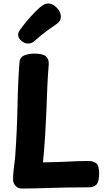

<svg xmlns="http://www.w3.org/2000/svg" viewBox="-20 -1085 625 1110"><path d="M92.8 -727Q94.8 -753.4 119.3 -764.2Q143.8 -775 177.1 -775Q227.4 -775 245.6 -759.1Q263.8 -743.1 261.8 -712.6Q255.8 -640.4 253.2 -574.6Q250.6 -508.7 248.1 -442.2Q245.6 -375.8 241.1 -303.6Q236.6 -231.3 228.6 -146.3Q276.6 -147.3 311.8 -148.3Q347 -149.3 375.6 -150.8Q404.2 -152.3 431.6 -153.3Q459 -154.3 491.6 -154.3Q520.4 -154.3 536.8 -140.3Q553.2 -126.3 553.2 -83.6Q553.2 -34.3 537.6 -18.2Q522 -2 493.1 -2Q423.7 -2 369 -1Q314.3 0 268.8 1.5Q223.3 3 184.1 4Q144.9 5 105.9 5Q83.9 5 69.7 -10.5Q55.6 -26 55.6 -48Q55.6 -71 58.1 -96.5Q60.6 -122 64.1 -146.5Q67.6 -171 68.6 -192Q78.6 -333 81.1 -470.3Q83.6 -607.7 92.8 -727ZM142.4 -833.1Q123 -833.1 103.9 -848.6Q84.9 -864 84.9 -884.2Q84.9 -892.7 88.2 -899.7Q91.4 -906.8 96.1 -913.2Q111.8 -935.3 134.1 -961.9Q156.3 -988.4 178.9 -1011.7Q201.4 -1035 216.2 -1046.6Q226.8 -1055.1 237.6 -1059.9Q248.4 -1064.8 259.3 -1064.8Q276 -1064.8 293 -1053.1Q310 -1041.4 320.9 -1024.1Q331.9 -1006.7 331.9 -988.4Q331.9 -965.4 313.2 -950.7Q298.4 -939.8 259 -912.3Q219.6 -884.8 180.4 -848.8Q163.2 -833.1 142.4 -833.1Z"/></svg>

Font: Playpen Sans Arabic
Style: Regular
Weight: 400
Designer: Azza Alameddine, Laura Meseguer, Veronika Burian, José Scaglione
Foundry: TypeTogether
Version: Version 2.000